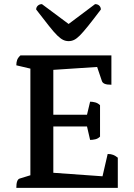

<svg xmlns="http://www.w3.org/2000/svg" viewBox="-20 -909 649 929"><path d="M59 0Q59 -40 75 -45L127 -61V-577L59 -593Q59 -608 63 -619Q67 -630 79 -641H519V-499Q497 -499 486.5 -503.5Q476 -508 473 -517L450 -585L238 -571V-354H401L416 -417Q428 -417 441 -413.5Q454 -410 464 -400V-248Q454 -238 441 -235Q428 -232 416 -232L401 -297H238V-73L476 -56L501 -164Q517 -164 528 -159.5Q539 -155 550 -146V0ZM312 -710Q298 -710 285.5 -716Q273 -722 257 -737.5Q241 -753 217 -783.5Q193 -814 155 -863Q155 -874 163 -881.5Q171 -889 183 -889L312 -793L440 -889Q453 -889 460.5 -881.5Q468 -874 468 -863Q431 -814 406.5 -783.5Q382 -753 366.5 -737.5Q351 -722 338.5 -716Q326 -710 312 -710Z"/></svg>

Font: Petrona SemiBold
Style: Regular
Weight: 600
Designer: Ringo R. Seeber
Foundry: Ringo R. Seeber
Version: Version 2.001; ttfautohint (v1.8.3)